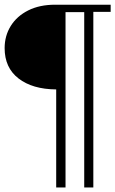

<svg xmlns="http://www.w3.org/2000/svg" viewBox="-26 -619 500 833"><path d="M454.1 -567.4H378.9V194.3H339.4V-566.4H258.3V194.3H217.8V-231Q114.7 -231.9 54.4 -278.6Q-5.9 -325.2 -5.9 -410.2Q-5.9 -463.4 20.5 -506.1Q46.9 -548.8 96.2 -573.7Q145.5 -598.6 213.4 -598.6H454.1Z"/></svg>

Font: Scheherazade New SemiBold
Style: Regular
Weight: 600
Designer: SIL International
Foundry: SIL International
Version: Version 4.000